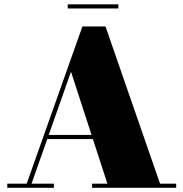

<svg xmlns="http://www.w3.org/2000/svg" viewBox="-20 -890 869 910"><path d="M192 -231V-250.5H483V-231ZM480 -764.5 738.5 -19.5H815V0H416.5V-19.5H489L316.5 -550L129.5 -19.5H235.5V0H14.5V-19.5H106.5L370.5 -764.5ZM301 -850V-869.5H541V-850Z"/></svg>

Font: Bodoni Moda 11pt Black
Style: Regular
Weight: 900
Designer: Owen Earl
Foundry: indestructible type
Version: Version 2.004